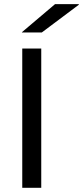

<svg xmlns="http://www.w3.org/2000/svg" viewBox="-20 -890 394 910"><path d="M85.5 0V-660H175.5V0ZM241 -870.5H353.5V-867.5L178 -736H84V-737.5Z"/></svg>

Font: Anek Latin Expanded
Style: Regular
Weight: 400
Width: 7
Designer: Yesha Goshar
Foundry: Ek Type
Version: Version 1.003